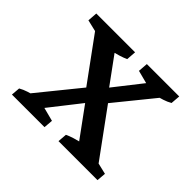

<svg xmlns="http://www.w3.org/2000/svg" viewBox="-98 -481 598 598"><g transform="rotate(45 201.0 -182.0)"><path d="M12.7 0 15.1 -29.3Q26.9 -36.1 40.8 -40.5Q54.7 -44.9 68.8 -48.3L39.6 -29.8L174.3 -195.8L232.4 -193.4L104 -29.8L104.5 -44.4L158.7 -30.3L156.2 0ZM217.8 0 220.2 -30.3Q230.5 -35.2 244.6 -39.6Q258.8 -43.9 272.9 -47.4L271 -35.2L174.8 -167L237.8 -200.2L364.3 -26.9L332.5 -44.4L392.1 -30.3L389.6 0ZM190.9 -364.3 188.5 -332Q178.2 -327.1 164.1 -322.8Q149.9 -318.4 135.7 -314.9L138.7 -329.1L234.9 -197.3L171.9 -164.1L45.4 -337.4L77.1 -317.9L17.6 -332L20 -364.3ZM385.3 -364.3 382.8 -333Q371.1 -326.2 357.2 -321.8Q343.3 -317.4 329.1 -314L358.4 -334.5L223.6 -168.5L165.5 -170.9L293.9 -334.5L294.4 -317.9L240.2 -332L242.7 -364.3Z"/></g></svg>

Font: Markazi Text
Style: Regular
Weight: 400
Designer: Borna Izadpanah (Arabic designer), Fiona Ross (Arabic design director) and Florian Runge (Latin designer)
Foundry: Borna Izadpanah and Florian Runge
Version: Version 1.000